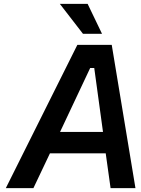

<svg xmlns="http://www.w3.org/2000/svg" viewBox="-20 -968 727 988"><path d="M407 -794 288 -948H431L505 -794ZM10 0 378 -737H555L677 0H549L524 -179H237L152 0ZM289 -289H510L465 -618H444Z"/></svg>

Font: Tomorrow Medium
Style: Italic
Weight: 500
Italic angle: -10°
Designer: Tony de Marco, Monica Rizzolli
Foundry: Just in Type
Version: Version 2.002